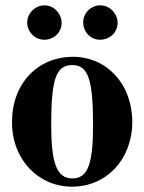

<svg xmlns="http://www.w3.org/2000/svg" viewBox="-20 -686 540 720"><path d="M329 -218C329 -69 309 -17 251 -17C193 -17 172 -73 172 -218C172 -389 190 -442 251 -442C310 -442 329 -389 329 -218ZM476 -229C476 -371 380 -473 254 -473C122 -473 25 -374 25 -228C25 -86 125 14 250 14C379 14 476 -88 476 -229ZM211 -600C211 -636 181 -666 147 -666C112 -666 82 -636 82 -602C82 -566 111 -537 146 -537C183 -537 211 -565 211 -600ZM421 -600C421 -636 391 -666 356 -666C321 -666 292 -637 292 -602C292 -566 320 -537 355 -537C392 -537 421 -565 421 -600Z"/></svg>

Font: XITS
Style: Bold
Weight: 700
Designer: MicroPress Inc., with final additions and corrections provided by Coen Hoffman, Elsevier (retired)
Version: Version 1.302